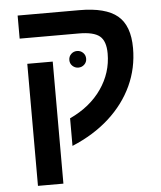

<svg xmlns="http://www.w3.org/2000/svg" viewBox="-55 -652 743 887"><g transform="rotate(-5 316.5 -208.0)"><path d="M60 -604H346Q468 -604 523 -558Q578 -512 578 -408Q578 -315 540.5 -234Q503 -153 432 -88.5Q361 -24 260 18V-110Q355 -154 407 -229Q459 -304 459 -393Q459 -451 431 -474Q403 -497 334 -497H60ZM280 -378Q280 -395 291.5 -406Q303 -417 319 -417Q335 -417 346.5 -406Q358 -395 358 -378Q358 -362 346.5 -351Q335 -340 319 -340Q303 -340 291.5 -351Q280 -362 280 -378ZM85 -378H203V188H85Z"/></g></svg>

Font: Noto Sans Hebrew Droid SemiBold
Style: Regular
Weight: 600
Designer: Monotype Design Team
Foundry: Monotype Imaging Inc.
Version: Version 1.100; ttfautohint (v1.8.4.7-5d5b)